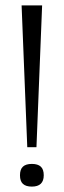

<svg xmlns="http://www.w3.org/2000/svg" viewBox="-20 -680 236 711"><path d="M81 -135 60 -660H136L115 -135ZM98 11Q76 11 65 1Q54 -9 54 -31Q54 -53 65 -63Q76 -73 98 -73Q120 -73 131 -63Q142 -53 142 -31Q142 11 98 11Z"/></svg>

Font: Bricolage Grotesque Condensed ExtraLight
Style: Regular
Weight: 250
Width: 3
Designer: Mathieu Triay
Foundry: Atelier Triay
Version: Version 1.000;gftools[0.9.30]